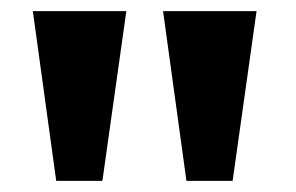

<svg xmlns="http://www.w3.org/2000/svg" viewBox="-20 -762 531 345"><path d="M398 -437H315L273 -742H441ZM164 -437H81L39 -742H207Z"/></svg>

Font: Morrison
Style: Bold
Weight: 700
Designer: Pablo Impallari, Rodrigo Fuenzalida (Modified by Dan O. Williams)
Version: Version 0.03;June 6, 2019;FontCreator 11.5.0.2425 64-bit; tt